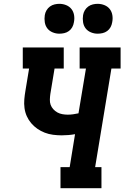

<svg xmlns="http://www.w3.org/2000/svg" viewBox="-20 -983 650 1003"><path d="M296 0V-110H344L372 -282Q355 -279 337.5 -277.5Q320 -276 302 -276Q280 -276 257 -279Q234 -282 213.5 -290Q193 -298 175 -310.5Q157 -323 143 -339.5Q129 -356 120 -376Q111 -396 108 -418.5Q105 -441 107 -464Q109 -487 113 -510L132 -625H99V-735H313V-625H265L243 -492Q241 -478 240.5 -463Q240 -448 244.5 -435.5Q249 -423 258.5 -412.5Q268 -402 280 -395.5Q292 -389 306 -386.5Q320 -384 334 -384Q348 -384 362 -386Q376 -388 390 -391L429 -625H396V-735H610V-625H562L477 -110H510V0ZM490 -807Q472 -807 455 -814Q438 -821 427.5 -834.5Q417 -848 414 -866.5Q411 -885 414 -904Q416 -917 423 -929Q430 -941 441 -949Q452 -957 465 -960Q478 -963 490 -963Q509 -963 526 -956Q543 -949 553.5 -935.5Q564 -922 567 -903.5Q570 -885 566 -866Q564 -853 557.5 -841Q551 -829 540 -821Q529 -813 516 -810Q503 -807 490 -807ZM290 -807Q272 -807 255 -814Q238 -821 227.5 -834.5Q217 -848 214 -866.5Q211 -885 214 -904Q216 -917 223 -929Q230 -941 241 -949Q252 -957 265 -960Q278 -963 290 -963Q309 -963 326 -956Q343 -949 353.5 -935.5Q364 -922 367 -903.5Q370 -885 366 -866Q364 -853 357.5 -841Q351 -829 340 -821Q329 -813 316 -810Q303 -807 290 -807Z"/></svg>

Font: Iosevka Slab XBdEx
Style: Italic
Weight: 800
Width: 7
Italic angle: -9°
Monospace: yes
Designer: Belleve Invis
Foundry: Belleve Invis
Version: Version 11.1.1; ttfautohint (v1.8.3)